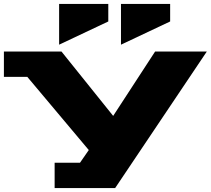

<svg xmlns="http://www.w3.org/2000/svg" viewBox="-30 -794 1080 984"><path d="M-10 -400V-530H285L550 -200L765 -530H1030L560 170H250V40H380L425 -25L110 -400ZM273 -565V-774H525V-684ZM590 -565V-774H842V-684Z"/></svg>

Font: Stalin One
Style: Regular
Weight: 400
Designer: Jovanny Lemonad
Foundry: Alexey Maslov, Jovanny Lemonad
Version: Version 3.002; ttfautohint (v0.91) -l 8 -r 50 -G 200 -x 0 -w